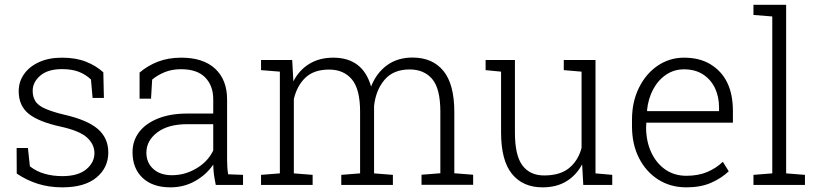

<svg xmlns="http://www.w3.org/2000/svg" viewBox="-20 -782 3470 812"><path d="M243.7 10.3Q188 10.3 140.4 -4.6Q92.8 -19.5 50.8 -47.9L50.3 -156.2H98.1L106.4 -78.6Q134.8 -56.6 169.4 -46.9Q204.1 -37.1 243.7 -37.1Q310.1 -37.1 344.7 -65.9Q379.4 -94.7 379.4 -134.3Q379.4 -171.4 348.4 -200Q317.4 -228.5 238.3 -246.1Q143.6 -266.6 101.3 -300.8Q59.1 -335 59.1 -396Q59.1 -436.5 81.5 -468.3Q104 -500.5 145.3 -519.3Q186.5 -538.1 242.2 -538.1Q300.3 -538.1 343.3 -521.2Q386.2 -504.4 417 -476.1L419.4 -367.7H371.6L364.7 -445.8Q342.8 -466.8 313.5 -478.3Q284.2 -489.7 242.2 -489.7Q182.6 -489.7 150.4 -462.2Q118.2 -434.6 118.2 -397.9Q118.2 -374 128.4 -356.4Q139.6 -335.9 172.1 -322Q204.6 -308.1 250 -297.4Q349.1 -274.9 393.6 -236.6Q438 -198.2 438 -137.2Q438 -72.8 387.9 -31.2Q337.9 10.3 243.7 10.3Z M700.7 10.3Q625.5 10.3 583 -29.8Q540.5 -69.8 540.5 -138.2Q540.5 -187 568.8 -224.1Q597.2 -260.7 649.2 -281.2Q701.2 -301.8 772.5 -301.8H881.8V-362.3Q881.8 -419.4 847.9 -454.3Q814 -489.3 745.6 -489.3Q707 -489.3 676.5 -476.8Q646 -464.4 623.5 -445.3L618.7 -364.7H570.3V-475.1Q604.5 -504.4 647.9 -521.2Q691.4 -538.1 746.6 -538.1Q839.8 -538.1 890.1 -491.2Q940.4 -444.3 940.4 -361.3V-106.4Q940.4 -90.8 941.4 -75.4Q942.4 -60.1 944.8 -44.9L1007.8 -42.5V0H892.6Q886.7 -28.8 884.5 -46.4Q882.3 -64 881.8 -85.9Q853 -43.5 805.7 -16.6Q758.3 10.3 700.7 10.3ZM707.5 -41Q761.7 -41 810.3 -69.6Q858.9 -98.1 881.8 -145.5V-256.8H772Q690.9 -256.8 645 -221.9Q599.1 -187 599.1 -136.2Q599.1 -93.8 628.4 -67.4Q657.7 -41 707.5 -41Z M1302.2 -42.5V0H1084V-42.5L1163.6 -48.8V-479L1084 -485.4V-528.3H1215.8L1220.7 -438Q1245.1 -485.4 1287.8 -511.7Q1330.6 -538.1 1389.6 -538.1Q1514.6 -538.1 1549.3 -416Q1571.8 -473.1 1616.5 -505.9Q1661.1 -538.6 1724.6 -538.6Q1809.1 -538.6 1855.2 -482.2Q1901.4 -425.8 1901.4 -308.1V-49.3L1981 -43V-0.5H1762.7V-43L1842.3 -49.3V-309.1Q1842.3 -407.2 1807.9 -447.8Q1773.4 -488.3 1712.4 -488.3Q1643.6 -488.3 1606.4 -444.6Q1569.3 -400.9 1562 -334V-48.8L1641.6 -42.5V0H1423.3V-42.5L1502.9 -48.8V-309.1Q1502.9 -405.3 1468 -446.5Q1433.1 -487.8 1372.1 -487.8Q1307.6 -487.8 1271.7 -453.6Q1235.8 -419.4 1222.7 -362.8V-48.8Z M2274.4 10.3Q2191.4 10.3 2145.3 -46.4Q2099.1 -103 2099.1 -222.2V-479L2033.7 -485.4V-528.3H2157.7V-221.2Q2157.7 -124.5 2189.5 -82.3Q2221.2 -40 2281.2 -40Q2349.1 -40 2387.2 -71.5Q2425.3 -103 2439.5 -156.2V-479L2364.3 -485.4V-528.3H2498.5V-48.8L2569.3 -42.5V0H2446.8L2441.9 -86.9Q2417 -40.5 2375.2 -15.1Q2333.5 10.3 2274.4 10.3Z M2882.8 10.3Q2815.4 10.3 2763.2 -22.9Q2711.4 -56.2 2682.1 -114.3Q2652.8 -172.4 2652.8 -248.5V-275.4Q2652.8 -351.6 2682.1 -410.6Q2711.4 -470.2 2761.5 -504.2Q2811.5 -538.1 2873 -538.1Q2938.5 -538.1 2984.4 -510.3Q3079.6 -452.6 3079.6 -313V-263.2H2713.4L2712.4 -241.7Q2712.9 -183.6 2734.4 -137.2Q2755.9 -91.3 2793.9 -64.9Q2832 -38.6 2882.8 -38.6Q2932.6 -38.6 2970.5 -54.4Q3008.3 -70.3 3037.1 -97.7L3062 -57.6Q3031.2 -28.3 2987.5 -9Q2943.8 10.3 2882.8 10.3ZM2716.3 -314.9 2717.3 -312H3021V-326.7Q3021 -373 3003.4 -410.2Q2985.4 -446.8 2952.4 -467.8Q2919.4 -488.8 2873 -488.8Q2830.6 -488.8 2797.4 -466.3Q2763.7 -443.8 2742.4 -404.3Q2721.2 -364.7 2716.3 -314.9Z M3384.3 -42.5V0H3166.5V-42.5L3246.1 -48.8V-712.4L3166.5 -718.8V-761.7H3304.7V-48.8Z"/></svg>

Font: Hanuman Light
Style: Regular
Weight: 300
Designer: Danh Hong
Version: Version 8.002; ttfautohint (v1.8.3)